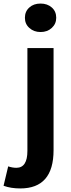

<svg xmlns="http://www.w3.org/2000/svg" viewBox="-74 -830 399 1079"><path d="M-54 214 -28 105Q-4 113 18 113Q80 113 80 18V-560H227V14Q227 229 40 229Q-13 229 -54 214ZM91 -673Q66 -695 66 -730Q66 -766 91 -788Q115 -810 154 -810Q192 -810 217 -788Q242 -766 242 -730Q242 -696 217 -673Q192 -650 154 -650Q116 -650 91 -673Z"/></svg>

Font: KaiGen Gothic SC Bold
Style: Bold
Weight: 700
Designer: Ryoko NISHIZUKA Ë•øÂ°öÊ∂ºÂ≠ê (kana & ideographs); Paul D. Hunt (Latin, Greek & Cyrillic); Wenlong ZHANG Âº†ÊñáÈæô (bopom
Version: Version 1.001 October 10, 2014